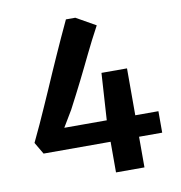

<svg xmlns="http://www.w3.org/2000/svg" viewBox="-83 -830 855 907"><g transform="rotate(-10 344.0 -376.5)"><path d="M79 -147 45.5 -204Q66 -246 84 -286Q102 -326 119.2 -364.5Q136.5 -403 153 -441Q169.5 -479 186 -516.8Q202.5 -554.5 219.8 -593Q237 -631.5 255.2 -671.5Q273.5 -711.5 293 -753H338L431.5 -700Q413 -666 397 -634.5Q381 -603 366.5 -573.2Q352 -543.5 337.8 -514.2Q323.5 -485 308.8 -455.5Q294 -426 277.8 -394.5Q261.5 -363 243.5 -328.5L196.5 -250H648V-147ZM400.5 0V-254.5L414.5 -475H537V0Z"/></g></svg>

Font: Merriweather Sans SemiBold
Style: Regular
Weight: 600
Designer: Eben Sorkin
Foundry: Eben Sorkin
Version: Version 2.001